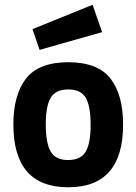

<svg xmlns="http://www.w3.org/2000/svg" viewBox="-20 -773 572 805"><path d="M116.2 -650.9 368.2 -752.9 408.2 -638.2 146 -564ZM266.1 -102.1Q319.3 -102.1 339.8 -138.2Q360.4 -173.8 359.9 -251Q359.9 -328.1 339.4 -363.3Q318.4 -398.4 265.6 -397.9Q212.9 -397.9 192.4 -362.8Q171.9 -328.1 171.9 -251Q171.9 -173.8 192.4 -137.7Q212.9 -101.6 266.1 -102.1ZM266.1 -512.2Q390.6 -511.7 443.4 -443.4Q496.1 -375 496.1 -251Q496.1 12.2 266.1 12.2Q36.1 12.2 36.1 -251Q36.1 -375 88.9 -443.4Q141.6 -511.7 266.1 -512.2Z"/></svg>

Font: TitilliumWeb-Bold
Style: Bold
Weight: 700
Version: Version 1.001;PS 57.000;hotconv 1.0.70;makeotf.lib2.5.55311